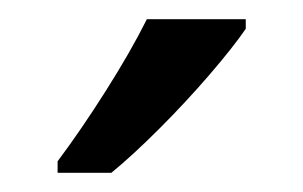

<svg xmlns="http://www.w3.org/2000/svg" viewBox="-20 -879 316 200"><path d="M236 -849Q223 -830 198.5 -801.5Q174 -773 146 -745Q118 -717 96 -699H40V-711Q64 -743 90 -784Q116 -825 133 -859H236Z"/></svg>

Font: Noto Sans Telugu UI SemiCondensed
Style: Regular
Weight: 400
Width: 4
Designer: Jelle Bosma - Monotype Design Team
Foundry: Monotype Imaging Inc.
Version: Version 2.005; ttfautohint (v1.8.4.7-5d5b)